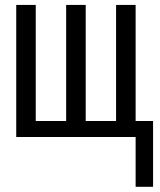

<svg xmlns="http://www.w3.org/2000/svg" viewBox="-20 -548 640 768"><path d="M44.9 0V-528.3H123V-64H244.6V-528.3H322.8V-64H444.3V-528.3H522.5V-64H592.3V199.2H522.5V0Z"/></svg>

Font: Cousine
Style: Regular
Weight: 400
Monospace: yes
Designer: Steve Matteson
Foundry: Ascender Corporation
Version: Version 1.20